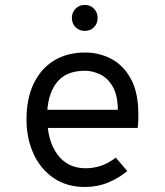

<svg xmlns="http://www.w3.org/2000/svg" viewBox="-20 -732 656 764"><path d="M318.5 12Q245 12 192.8 -24Q140.5 -60 113 -121Q85.5 -182 85.5 -256Q85.5 -340.5 114.5 -400.2Q143.5 -460 195.8 -491.5Q248 -523 318.5 -523Q376 -523 424.2 -497Q472.5 -471 501.5 -416.8Q530.5 -362.5 530.5 -277.5Q530.5 -268 530.2 -254.2Q530 -240.5 528 -223H149.5V-295H449Q448 -356 427.2 -389.8Q406.5 -423.5 376.5 -437Q346.5 -450.5 318.5 -450.5Q240.5 -450.5 204 -401.2Q167.5 -352 167.5 -269.5Q167.5 -173.5 208 -118Q248.5 -62.5 321 -62.5Q351.5 -62.5 381.5 -72.2Q411.5 -82 440.5 -105L486.5 -51.5Q454.5 -24 411.2 -6Q368 12 318.5 12ZM317 -609Q295.5 -609 280.8 -623.8Q266 -638.5 266 -660Q266 -682.5 280.8 -697.5Q295.5 -712.5 317 -712.5Q339.5 -712.5 354 -697.5Q368.5 -682.5 368.5 -660Q368.5 -638.5 354 -623.8Q339.5 -609 317 -609Z"/></svg>

Font: Overpass Mono
Style: Regular
Weight: 400
Designer: Delve Withrington, Dave Bailey
Foundry: Delve Fonts LLC
Version: Version 4.000